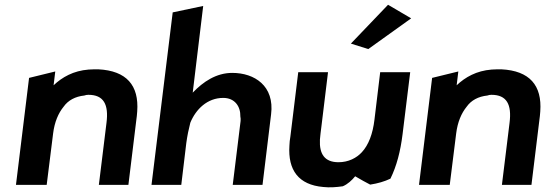

<svg xmlns="http://www.w3.org/2000/svg" viewBox="-20 -776 2299 806"><path d="M519 0 552 -270C554 -283 555 -295 556 -308C564 -418 511 -479 393 -485C380 -485 365 -485 352 -484C288 -479 241 -452 205 -418L212 -476L102 -449L47 0H176L203 -216C209 -264 225 -301 247 -328C266 -355 296 -371 334 -375C339 -377 345 -378 351 -378C415 -378 437 -338 427 -260L395 0Z M1082 0 1118 -296C1133 -415 1049 -470 955 -470C888 -470 833 -433 789 -387L833 -751L705 -724L616 0H741L762 -175C766 -205 772 -234 779 -261C802 -317 850 -365 917 -365C966 -365 990 -329 989 -287C990 -281 991 -274 990 -268L957 0Z M1453 -593 1526 -570 1706 -699 1609 -756ZM1232 -473 1199 -203C1197 -190 1195 -177 1195 -165C1188 -61 1234 0 1337 9C1364 12 1391 10 1419 6C1440 -3 1457 -19 1471 -36C1495 -22 1516 -10 1534 -1C1566 -6 1594 -14 1619 -26C1645 -79 1661 -140 1670 -213L1702 -473H1576L1552 -274C1545 -214 1527 -167 1499 -137C1477 -113 1443 -95 1401 -95C1343 -95 1320 -129 1323 -190C1324 -207 1327 -225 1329 -243L1357 -473Z M2211 0 2244 -270C2246 -283 2247 -295 2248 -308C2256 -418 2203 -479 2085 -485C2072 -485 2057 -485 2044 -484C1980 -479 1933 -452 1897 -418L1904 -476L1794 -449L1739 0H1868L1895 -216C1901 -264 1917 -301 1939 -328C1958 -355 1988 -371 2026 -375C2031 -377 2037 -378 2043 -378C2107 -378 2129 -338 2119 -260L2087 0Z"/></svg>

Font: Bluebird
Style: Obl
Weight: 400
Designer: Jasper
Foundry: Cannot Into Space Fonts
Version: Version 0.98